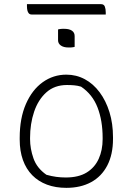

<svg xmlns="http://www.w3.org/2000/svg" viewBox="-20 -896 640 926"><path d="M300 -536Q348 -536 389 -514Q430 -492 460.5 -451Q491 -410 508 -355Q525 -300 525 -234V-226Q525 -151 497.5 -98Q470 -45 419.5 -17.5Q369 10 300 10Q248 10 206.5 -5.5Q165 -21 135.5 -51Q106 -81 90.5 -124.5Q75 -168 75 -223V-231Q75 -326 105 -394.5Q135 -463 186 -499.5Q237 -536 300 -536ZM303 -486Q243 -486 203.5 -450.5Q164 -415 144.5 -357Q125 -299 125 -231V-225Q125 -179 141.5 -132Q158 -85 204 -53Q229 -46 251.5 -43Q274 -40 297 -40Q359 -40 398 -64Q437 -88 456 -130Q475 -172 475 -225V-231Q475 -314 450.5 -377.5Q426 -441 371 -478Q355 -483 338 -484.5Q321 -486 303 -486ZM260 -754Q263 -755 266.5 -755.5Q270 -756 273.5 -756.5Q277 -757 281.5 -757Q286 -757 290 -757Q314 -757 327 -748Q340 -739 340 -722V-670Q337 -669 333.5 -668.5Q330 -668 326.5 -667.5Q323 -667 319 -667Q315 -667 310 -667Q287 -667 273.5 -676.5Q260 -686 260 -702ZM110 -876H467Q481 -876 485.5 -864.5Q490 -853 490 -836Q490 -835 490 -833Q490 -831 490 -829.5Q490 -828 490 -826H133Q124 -826 119 -831.5Q114 -837 112 -846Q110 -855 110 -866Q110 -868 110 -869.5Q110 -871 110 -873Q110 -875 110 -876Z"/></svg>

Font: Recursive Casual Light
Style: Regular
Weight: 300
Version: Version 1.047